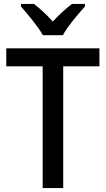

<svg xmlns="http://www.w3.org/2000/svg" viewBox="-20 -961 541 981"><path d="M199 -781H301C325 -826 380 -890 414 -928V-941H348C314 -915 284 -888 250 -851C218 -886 184 -918 153 -941H87V-928C122 -888 175 -825 199 -781ZM303 0V-622H488V-714H12V-622H198V0Z"/></svg>

Font: Noto Sans Khmer SemiCondensed Medium
Style: Regular
Weight: 500
Width: 4
Designer: Danh Hong and the Monotype Design Team
Foundry: Monotype Imaging Inc.
Version: Version 2.004